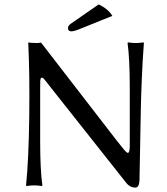

<svg xmlns="http://www.w3.org/2000/svg" viewBox="-20 -840 758 870"><path d="M427 -820Q470 -800 489 -768L345 -710Q317 -698 303 -698Q288 -698 288 -713Q288 -724 303 -734ZM108 -645 110 -648Q118 -645 152 -645L166 -647L509 -203Q549 -151 556.5 -148Q564 -145 566 -157Q568 -164 568 -178V-445Q568 -574 558 -645L560 -648Q578 -645 595 -645Q612 -645 630 -648L632 -645Q626 -567 622.5 -481.5Q619 -396 618 -339.5Q617 -283 615 -179Q613 -75 612 -21Q610 10 593 10Q568 10 550 -14L201 -455Q186 -475 179 -482.5Q172 -490 167.5 -487.5Q163 -485 162.5 -475Q162 -465 162 -439V-200Q162 -71 172 0L170 3Q152 0 135 0Q118 0 100 3L98 0Q110 -116 112.5 -311Q115 -506 108 -645Z"/></svg>

Font: Libertinus Sans
Style: Regular
Weight: 400
Designer: Philipp H. Poll
Foundry: Khaled Hosny
Version: Version 6.1